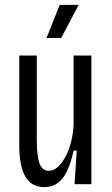

<svg xmlns="http://www.w3.org/2000/svg" viewBox="-20 -756 458 788"><path d="M162 12Q110 12 84.5 -30.5Q59 -73 59 -162V-528H131V-181Q131 -114 142.5 -84.5Q154 -55 180 -55Q200 -55 217.5 -71Q235 -87 249 -113.5Q263 -140 271.5 -173Q280 -206 282 -242V-528H355V-203V0H286L295 -138H282Q271 -86 254.5 -52.5Q238 -19 215 -3.5Q192 12 162 12ZM231 -600H171L225 -736H303Z"/></svg>

Font: Bricolage Grotesque 24pt Condensed Light
Style: Regular
Weight: 300
Width: 3
Designer: Mathieu Triay
Foundry: Atelier Triay
Version: Version 1.001;gftools[0.9.33.dev8+g029e19f]